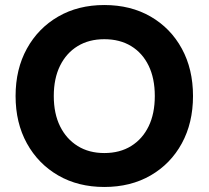

<svg xmlns="http://www.w3.org/2000/svg" viewBox="-20 -732 830 764"><path d="M395 12Q291 12 211.5 -34Q132 -80 87 -161.5Q42 -243 42 -350Q42 -457 87 -538.5Q132 -620 211.5 -666Q291 -712 395 -712Q500 -712 579.5 -666Q659 -620 703.5 -538.5Q748 -457 748 -350Q748 -243 703.5 -161.5Q659 -80 579.5 -34Q500 12 395 12ZM395 -123Q457 -123 502 -151Q547 -179 571.5 -229.5Q596 -280 596 -350Q596 -420 571.5 -470.5Q547 -521 502 -548.5Q457 -576 395 -576Q334 -576 289 -548.5Q244 -521 219 -470.5Q194 -420 194 -350Q194 -280 219 -229.5Q244 -179 289 -151Q334 -123 395 -123Z"/></svg>

Font: DM Sans 28pt Black
Style: Regular
Weight: 900
Version: Version 4.004;gftools[0.9.30]